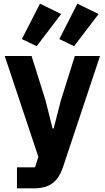

<svg xmlns="http://www.w3.org/2000/svg" viewBox="-20 -832 574 1052"><path d="M313 -280 390 -525H528L326 81Q313 121 292.5 147.5Q272 174 241 187Q210 200 165 200H73V85H172L190 27L6 -525H153L230 -280L268 -128H274ZM315 -755 181 -579 100 -618 199 -812ZM520 -755 386 -579 305 -618 404 -812Z"/></svg>

Font: IBM Plex Sans
Style: Regular
Weight: 400
Designer: Mike Abbink, Paul van der Laan, Pieter van Rosmalen
Foundry: Bold Monday
Version: Version 3.201